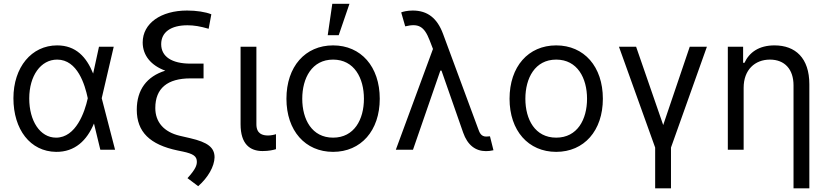

<svg xmlns="http://www.w3.org/2000/svg" viewBox="-20 -793 4384 1017"><path d="M277 11.4C377.5 12.4 440.3 -49.7 477.3 -137.8H478L511.4 0H589.5L518.8 -272.7L582.4 -545.5H504.3L473.4 -403.4C438.2 -490.8 382.1 -552.6 282.7 -552.6C147 -552.6 51.1 -436.8 51.1 -272.7C51.1 -107.2 140.3 9.9 277 11.4ZM134.9 -271.3C134.9 -392 196 -477.3 282.7 -477.3C391 -477.3 430 -343 444.6 -274.1L445 -272.7L444.6 -271.3C429 -199.9 382.5 -63.9 277 -63.9C191.8 -63.9 134.9 -153.1 134.9 -271.3Z M1085.2 -640.6 1099.4 -717.3C1068.9 -729.8 1019.9 -737.2 970.9 -737.2C831.7 -737.2 735.8 -669 735.8 -568.2C735.8 -498.9 780.5 -446 855.5 -418.7C757.5 -388.1 704.5 -317.8 704.5 -211.6C704.5 -94.8 773.1 -26.6 921.9 4.3L948.9 9.9C1003.9 21.7 1022.7 34.4 1022.7 63.9C1022.7 81 1017 103 973 150.6L1029.8 193.2C1082 147.4 1115.4 88.8 1116.5 40.5C1116.5 -11.4 1081 -39.4 987.2 -61.1L931.8 -73.9C848.4 -93.8 802.6 -146 802.6 -220.9C802.6 -325.6 867.5 -377.8 988.6 -377.8H1058.2V-456H988.6C890.6 -456 833.8 -492.9 833.8 -558.9C833.8 -622.9 885.3 -659.1 973 -659.1C1007.8 -659.1 1039.4 -653.8 1085.2 -640.6Z M1254.3 -545.5V-134.9C1254.3 -29.8 1304 7.1 1370.7 7.1C1404.8 7.1 1427.6 1.4 1441.8 -2.8V-82.4C1434.7 -79.5 1414.8 -75.3 1400.6 -75.3C1370.7 -75.3 1338.1 -83.8 1338.1 -134.9V-545.5Z M1744.3 11.4C1892 11.4 1991.5 -100.9 1991.5 -269.9C1991.5 -440.3 1892 -552.6 1744.3 -552.6C1596.6 -552.6 1497.2 -440.3 1497.2 -269.9C1497.2 -100.9 1596.6 11.4 1744.3 11.4ZM1581 -269.9C1581 -379.3 1632.1 -477.3 1744.3 -477.3C1856.5 -477.3 1907.7 -379.3 1907.7 -269.9C1907.7 -160.5 1856.5 -63.9 1744.3 -63.9C1632.1 -63.9 1581 -160.5 1581 -269.9ZM1715.9 -606.5H1774.1L1831 -772.7H1740.1Z M2554 7.5C2566.4 7.8 2579.9 6 2593.8 2.8L2575.3 -71C2571 -71 2561.1 -69.6 2555.4 -69.6C2527 -69.6 2519.5 -92.3 2512.8 -110.8L2326.7 -613.6C2295.8 -697.1 2244.3 -737.2 2166.2 -737.2C2137.8 -737.2 2113.6 -731.2 2105.1 -727.3L2126.4 -653.4C2196 -670.1 2226.6 -654.8 2255.7 -579.5L2273.4 -533.7L2076.7 0H2167.6L2312.5 -419H2318.5L2433.2 -90.9C2456.3 -24.1 2498.9 7.5 2554 7.5Z M2926.1 11.4C3073.9 11.4 3173.3 -100.9 3173.3 -269.9C3173.3 -440.3 3073.9 -552.6 2926.1 -552.6C2778.4 -552.6 2679 -440.3 2679 -269.9C2679 -100.9 2778.4 11.4 2926.1 11.4ZM2762.8 -269.9C2762.8 -379.3 2813.9 -477.3 2926.1 -477.3C3038.4 -477.3 3089.5 -379.3 3089.5 -269.9C3089.5 -160.5 3038.4 -63.9 2926.1 -63.9C2813.9 -63.9 2762.8 -160.5 2762.8 -269.9Z M3258.5 -545.5 3450.3 -11.4V204.5H3534.1V-11.4L3724.4 -545.5H3633.5L3492.9 -130.7L3349.4 -545.5Z M3919 -328.1C3919 -423.3 3978.7 -477.3 4058.2 -477.3C4136.4 -477.3 4183.2 -426.1 4183.2 -340.9V204.5H4267V-346.6C4267 -485.8 4193.2 -552.6 4082.4 -552.6C4000 -552.6 3948.9 -515.6 3923.3 -460.2H3916.2V-545.5H3835.2V0H3919Z"/></svg>

Font: Magic Ui Pro
Style: Regular
Weight: 400
Designer: Stefan Endress, Andreas Faust
Version: Version 1.000;FEAKit 1.0